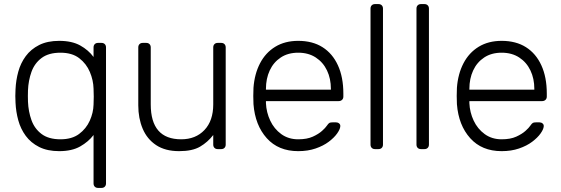

<svg xmlns="http://www.w3.org/2000/svg" viewBox="-20 -730 2748 940"><path d="M460 190Q450 190 444 184Q438 178 438 168V-69Q413 -36 372.5 -13Q332 10 270 10Q212 10 171.5 -10.5Q131 -31 106 -65Q81 -99 69.5 -141Q58 -183 56 -227Q55 -242 55 -260Q55 -278 56 -293Q58 -337 69.5 -379Q81 -421 106 -455Q131 -489 171.5 -509.5Q212 -530 270 -530Q332 -530 372.5 -507.5Q413 -485 438 -451V-498Q438 -508 444 -514Q450 -520 460 -520H477Q487 -520 493 -514Q499 -508 499 -498V168Q499 178 493 184Q487 190 477 190ZM276 -48Q332 -48 367 -74Q402 -100 419.5 -139Q437 -178 438 -218Q439 -233 439 -257Q439 -281 438 -296Q437 -337 420 -377.5Q403 -418 368 -445Q333 -472 276 -472Q218 -472 183.5 -446Q149 -420 134 -378Q119 -336 117 -288Q116 -260 117 -232Q119 -184 134 -142Q149 -100 183.5 -74Q218 -48 276 -48Z M857 10Q789 10 744.5 -19.5Q700 -49 678.5 -100Q657 -151 657 -214V-498Q657 -508 663 -514Q669 -520 679 -520H696Q706 -520 712 -514Q718 -508 718 -498V-219Q718 -48 867 -48Q938 -48 981 -93.5Q1024 -139 1024 -219V-498Q1024 -508 1030 -514Q1036 -520 1046 -520H1063Q1073 -520 1079 -514Q1085 -508 1085 -498V-22Q1085 -12 1079 -6Q1073 0 1063 0H1046Q1036 0 1030 -6Q1024 -12 1024 -22V-69Q997 -34 959.5 -12Q922 10 857 10Z M1440 10Q1343 10 1286 -53.5Q1229 -117 1221 -220Q1220 -235 1220 -260Q1220 -285 1221 -300Q1226 -368 1253 -420Q1280 -472 1327.5 -501Q1375 -530 1440 -530Q1510 -530 1559 -499Q1608 -468 1634.5 -410Q1661 -352 1661 -272V-257Q1661 -247 1654.5 -241Q1648 -235 1638 -235H1282Q1282 -235 1282 -231Q1282 -227 1282 -225Q1284 -180 1303 -139.5Q1322 -99 1357 -73.5Q1392 -48 1440 -48Q1483 -48 1511.5 -61Q1540 -74 1557 -89.5Q1574 -105 1579 -113Q1588 -126 1593 -128.5Q1598 -131 1609 -131H1625Q1634 -131 1640.5 -125.5Q1647 -120 1646 -111Q1645 -97 1630.5 -76.5Q1616 -56 1589.5 -36Q1563 -16 1525 -3Q1487 10 1440 10ZM1282 -291H1600V-295Q1600 -345 1581 -385Q1562 -425 1526 -448.5Q1490 -472 1440 -472Q1390 -472 1354.5 -448.5Q1319 -425 1300.5 -385Q1282 -345 1282 -295Z M1816 0Q1806 0 1800 -6Q1794 -12 1794 -22V-688Q1794 -698 1800 -704Q1806 -710 1816 -710H1833Q1843 -710 1849 -704Q1855 -698 1855 -688V-22Q1855 -12 1849 -6Q1843 0 1833 0Z M2041 0Q2031 0 2025 -6Q2019 -12 2019 -22V-688Q2019 -698 2025 -704Q2031 -710 2041 -710H2058Q2068 -710 2074 -704Q2080 -698 2080 -688V-22Q2080 -12 2074 -6Q2068 0 2058 0Z M2436 10Q2339 10 2282 -53.5Q2225 -117 2217 -220Q2216 -235 2216 -260Q2216 -285 2217 -300Q2222 -368 2249 -420Q2276 -472 2323.5 -501Q2371 -530 2436 -530Q2506 -530 2555 -499Q2604 -468 2630.5 -410Q2657 -352 2657 -272V-257Q2657 -247 2650.5 -241Q2644 -235 2634 -235H2278Q2278 -235 2278 -231Q2278 -227 2278 -225Q2280 -180 2299 -139.5Q2318 -99 2353 -73.5Q2388 -48 2436 -48Q2479 -48 2507.5 -61Q2536 -74 2553 -89.5Q2570 -105 2575 -113Q2584 -126 2589 -128.5Q2594 -131 2605 -131H2621Q2630 -131 2636.5 -125.5Q2643 -120 2642 -111Q2641 -97 2626.5 -76.5Q2612 -56 2585.5 -36Q2559 -16 2521 -3Q2483 10 2436 10ZM2278 -291H2596V-295Q2596 -345 2577 -385Q2558 -425 2522 -448.5Q2486 -472 2436 -472Q2386 -472 2350.5 -448.5Q2315 -425 2296.5 -385Q2278 -345 2278 -295Z"/></svg>

Font: Rubik Light Light
Style: Regular
Weight: 300
Version: Version 2.101